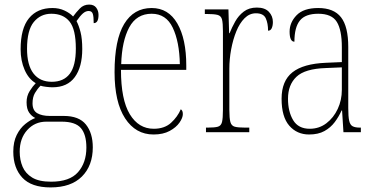

<svg xmlns="http://www.w3.org/2000/svg" viewBox="-20 -577 1638 838"><path d="M201 241Q117 241 77.5 198.5Q38 156 38 85Q38 42 53 12Q68 -18 90.5 -36Q113 -54 134 -62Q119 -69 107.5 -85Q96 -101 96 -131Q96 -158 109.5 -179.5Q123 -201 136 -214Q105 -232 87.5 -272Q70 -312 70 -362Q70 -453 106.5 -497.5Q143 -542 209 -542Q238 -542 261.5 -531Q285 -520 299 -505Q312 -523 328.5 -540Q345 -557 369 -557Q390 -557 400 -543.5Q410 -530 410 -512Q410 -476 389 -476Q389 -504 385 -516.5Q381 -529 367 -529Q354 -529 342 -518.5Q330 -508 314 -485Q324 -466 331.5 -437Q339 -408 339 -363Q339 -285 306.5 -240.5Q274 -196 209 -196Q198 -196 181.5 -198Q165 -200 157 -203Q143 -189 132.5 -171Q122 -153 122 -126Q122 -95 142.5 -83Q163 -71 197 -71H258Q325 -71 355 -33.5Q385 4 385 66Q385 146 337.5 193.5Q290 241 201 241ZM206 -220Q258 -220 284.5 -255Q311 -290 311 -365Q311 -449 283.5 -483Q256 -517 204 -517Q157 -517 127.5 -481Q98 -445 98 -364Q98 -293 126 -256.5Q154 -220 206 -220ZM203 216Q284 216 320.5 174.5Q357 133 357 67Q357 10 333 -18Q309 -46 249 -46H182Q132 -46 99 -9.5Q66 27 66 85Q66 121 78.5 150.5Q91 180 120.5 198Q150 216 203 216Z M650 10Q572 10 526 -60.5Q480 -131 480 -262Q480 -403 522 -472.5Q564 -542 642 -542Q715 -542 754 -474.5Q793 -407 793 -291V-272H508Q508 -142 546.5 -78.5Q585 -15 651 -15Q698 -15 726.5 -41Q755 -67 769 -100Q778 -95 778 -79Q778 -63 763.5 -42Q749 -21 720.5 -5.5Q692 10 650 10ZM765 -297Q763 -395 734 -456Q705 -517 642 -517Q576 -517 544 -457.5Q512 -398 509 -297Z M879 0V-20H886Q917 -20 931 -24Q945 -28 949 -44.5Q953 -61 953 -97V-441Q953 -476 949 -492Q945 -508 929.5 -512Q914 -516 881 -516H874V-536H977L980 -432H982Q992 -457 1006.5 -483Q1021 -509 1044 -526.5Q1067 -544 1101 -544Q1136 -544 1153.5 -525.5Q1171 -507 1171 -481Q1171 -465 1166 -454Q1161 -443 1150 -443Q1150 -475 1140 -497Q1130 -519 1097 -519Q1069 -519 1047.5 -497.5Q1026 -476 1011.5 -440.5Q997 -405 989 -362Q981 -319 981 -277V-97Q981 -61 985.5 -44.5Q990 -28 1004.5 -24Q1019 -20 1050 -20H1068V0Z M1329 10Q1276 10 1242.5 -28.5Q1209 -67 1209 -146Q1209 -224 1256.5 -261.5Q1304 -299 1403 -303L1472 -306V-371Q1472 -446 1450 -481.5Q1428 -517 1369 -517Q1313 -517 1289 -487.5Q1265 -458 1265 -395Q1244 -395 1244 -439Q1244 -479 1274.5 -510.5Q1305 -542 1369 -542Q1437 -542 1468.5 -501.5Q1500 -461 1500 -372V-105Q1500 -68 1504 -50Q1508 -32 1519 -26Q1530 -20 1551 -20H1555V0H1479L1473 -95H1471Q1459 -68 1441 -44Q1423 -20 1396 -5Q1369 10 1329 10ZM1332 -15Q1373 -15 1404.5 -39Q1436 -63 1454 -101.5Q1472 -140 1472 -185V-283L1402 -280Q1311 -277 1274 -242Q1237 -207 1237 -146Q1237 -90 1259.5 -52.5Q1282 -15 1332 -15Z"/></svg>

Font: Noto Serif Sinhala Condensed Thin
Style: Regular
Weight: 100
Width: 3
Designer: Jelle Bosma - Monotype Design Team
Foundry: Monotype Imaging Inc.
Version: Version 2.007; ttfautohint (v1.8.4.7-5d5b)